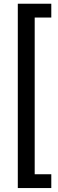

<svg xmlns="http://www.w3.org/2000/svg" viewBox="-20 -832 302 1005"><path d="M248.5 -740.2H161.6V80.1H248.5V152.3H73.2V-812.5H248.5Z"/></svg>

Font: Robert Sans Medium
Style: Regular
Weight: 500
Designer: Christian Robertson (extended by Adam Twardoch)
Foundry: Google
Version: Version 12.135;April 2, 2019;FontCreator 11.5.0.2425 64-bit;